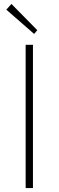

<svg xmlns="http://www.w3.org/2000/svg" viewBox="-20 -953 297 973"><path d="M110 0V-726H147V0ZM153 -781 12 -904 38 -933 169 -800Z"/></svg>

Font: Noto Sans TC Thin
Style: Regular
Weight: 100
Designer: Ryoko NISHIZUKA 西塚涼子 (kana, bopomofo & ideographs); Paul D. Hunt (Latin, Greek & Cyrillic); Sandoll Communications 산돌커뮤니
Foundry: Adobe
Version: Version 2.004-H2;hotconv 1.0.118;makeotfexe 2.5.65603